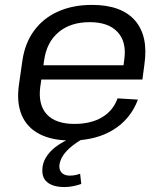

<svg xmlns="http://www.w3.org/2000/svg" viewBox="-20 -568 672 787"><path d="M270.8 7.9Q192.7 7.9 141.6 -18.7Q90.5 -45.2 68.9 -96.4Q47.3 -147.6 57.6 -220.5L71.8 -319.5Q82.1 -390.7 119.4 -441.9Q156.6 -493.1 217.4 -520.5Q278.2 -547.9 357.1 -547.9Q477.3 -547.9 533 -484.4Q588.7 -420.8 572 -304.5L563.7 -242.1H132.8L141 -300.6H500.6L483.3 -277.6L489.4 -324.4Q499.6 -396.4 461.9 -436.8Q424.2 -477.2 348 -477.2Q268.9 -477.2 220 -435.9Q171 -394.7 160.8 -320.1L145 -211.9Q135.6 -138.4 172 -99.2Q208.3 -60.1 284.9 -60.1Q353.1 -60.1 398.6 -87.4Q444.1 -114.7 461.8 -164.8L545.3 -159.7Q515.2 -79.3 443.8 -35.7Q372.5 7.9 270.8 7.9ZM243.9 198.7Q196.7 198.7 172.6 178.1Q148.6 157.6 154.7 114.8Q159.7 80.6 189.6 50.4Q219.4 20.2 269.4 -0.8L315 3.5Q274.2 27.5 251.4 52.8Q228.6 78 223.9 105.5Q221 127.3 232.5 139.6Q244 151.9 265.9 151.9Q287.3 151.9 308.4 144.1L313.1 185.9Q298.7 191.3 280.4 195Q262.1 198.7 243.9 198.7Z"/></svg>

Font: Pathway Extreme 8pt Thin
Style: Italic
Weight: 100
Italic angle: -8°
Designer: Eduardo Rodriguez Tunni
Foundry: Eduardo Rodriguez Tunni
Version: Version 1.000